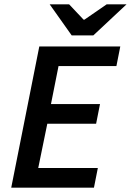

<svg xmlns="http://www.w3.org/2000/svg" viewBox="-20 -869 606 889"><path d="M32 0 162 -654H537L519 -563H251L216 -387H443L425 -296H199L157 -91H433L415 0ZM312 -705 210 -849H300L367 -778H371L474 -849H566L412 -705Z"/></svg>

Font: Source Sans 3 ExtraLight SemiBold
Style: Italic
Weight: 600
Italic angle: -11°
Version: Version 3.052;hotconv 1.1.0;makeotfexe 2.6.0